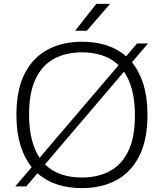

<svg xmlns="http://www.w3.org/2000/svg" viewBox="-20 -965 848 994"><path d="M116 0H59L144 -99.5Q106.5 -146 85.8 -213.2Q65 -280.5 65 -370Q65 -501 108.2 -584.8Q151.5 -668.5 228 -708.8Q304.5 -749 404.5 -749Q473 -749 531.2 -730.5Q589.5 -712 633 -673.5L689.5 -740H746.5L663 -642.5Q701.5 -596 722.5 -528.2Q743.5 -460.5 743.5 -370Q743.5 -239.5 700.2 -155.5Q657 -71.5 580.5 -31.2Q504 9 404.5 9Q334.5 9 276.2 -10Q218 -29 174 -68ZM130.5 -372.5Q130.5 -298 144.8 -242.5Q159 -187 185 -148L594 -627.5Q558 -662 510 -678Q462 -694 404.5 -694Q323 -694 261.2 -661.5Q199.5 -629 165 -558Q130.5 -487 130.5 -372.5ZM404.5 -46Q486 -46 547.8 -78.8Q609.5 -111.5 644 -182.2Q678.5 -253 678.5 -367.5Q678.5 -443 663.8 -499Q649 -555 622 -594L213 -114Q249 -78.5 297.5 -62.2Q346 -46 404.5 -46ZM369 -806 478.5 -945H550L429.5 -806Z"/></svg>

Font: Encode Sans Exp Lt
Style: Regular
Weight: 300
Width: 7
Designer: Multiple Designers
Foundry: Impallari Type
Version: Version 3.002; ttfautohint (v1.8.3) -l 8 -r 50 -G 200 -x 14 